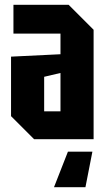

<svg xmlns="http://www.w3.org/2000/svg" viewBox="-20 -580 446 800"><path d="M26 -96V-344L232 -354V-440H36V-560H266L370 -456V0H122ZM164 -260V-116H232V-276ZM365 52 336 200H205L263 52Z"/></svg>

Font: Tektur Condensed SemiBold
Style: Regular
Weight: 600
Width: 3
Designer: Adam Jagosz
Foundry: Adam Jagosz
Version: Version 1.005;gftools[0.9.30]